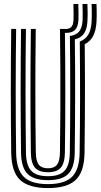

<svg xmlns="http://www.w3.org/2000/svg" viewBox="-20 -947 512 976"><path d="M223.8 9Q126 9 82.1 -32.3Q38.3 -73.6 37 -170.5Q36.1 -244.3 35.5 -322.4Q34.9 -400.5 34.9 -480.7Q34.9 -561 35.4 -641.4Q36 -721.8 37 -800H62Q61 -724.2 60.4 -644.3Q59.8 -564.4 59.8 -483.6Q59.8 -402.9 60.4 -324Q61 -245.1 62 -170.8Q63.3 -85.6 100.7 -48.3Q138.1 -11.1 223.8 -11.1Q309 -11.1 346.3 -48.3Q383.5 -85.6 384.8 -170.8Q385.7 -236.7 386.3 -306.6Q386.9 -376.5 387 -448.4Q387.1 -520.4 386.7 -592.7Q386.3 -665.1 385.6 -735.9Q413.2 -746 428.1 -769.9Q443 -793.9 445.5 -835.8Q446.4 -847.4 446.6 -864.8Q446.7 -882.2 446.4 -899.2Q446 -916.3 445.5 -926.6H470.5Q471 -916.5 471.3 -899.3Q471.7 -882 471.5 -864.2Q471.4 -846.4 470.5 -834.4Q467.6 -790 452.7 -762.7Q437.8 -735.5 410.8 -722.2Q411.7 -632.6 411.9 -539.5Q412 -446.4 411.5 -353.3Q411 -260.2 409.7 -170.5Q408.4 -73.4 364.7 -32.2Q321 9 223.8 9ZM223.8 -31.2Q151.6 -31.2 119.8 -63.4Q88 -95.5 86.9 -170.3Q86 -250.7 85.4 -327.2Q84.8 -403.7 84.8 -479.9Q84.8 -556.1 85.3 -635.3Q85.8 -714.4 86.9 -800H111.9Q110.8 -716.3 110.2 -636Q109.6 -555.6 109.7 -477.7Q109.8 -399.8 110.4 -323.4Q110.9 -247 111.9 -171.3Q112.8 -106.7 138.6 -79Q164.5 -51.3 223.8 -51.3Q282.8 -51.3 308.4 -79.1Q334 -106.8 334.9 -171.3Q335.8 -242.2 336.4 -315.9Q337 -389.6 337 -464.6Q337 -539.7 336.6 -614.9Q336.2 -690.2 335.3 -764.3Q365.3 -767.2 381.5 -785.9Q397.7 -804.7 399.9 -844.4Q400.4 -858.9 400.3 -883Q400.2 -907.1 399.3 -926.6H424.3Q425.6 -898.4 425.6 -876.8Q425.6 -855.3 424.4 -837.3Q421.8 -796.8 406 -775.2Q390.2 -753.6 360.4 -746.9Q361.4 -670.7 361.8 -597.3Q362.1 -524 361.9 -452.7Q361.8 -381.3 361.3 -311Q360.8 -240.6 359.8 -170.3Q358.9 -96 327.5 -63.6Q296.1 -31.2 223.8 -31.2ZM223.8 -71.5Q178.4 -71.5 158.1 -94.5Q137.7 -117.6 136.8 -172.1Q135.5 -269.7 135 -375.1Q134.5 -480.5 135 -588.2Q135.4 -695.9 136.8 -800H161.8Q160.9 -725.6 160.3 -649.1Q159.7 -572.6 159.7 -494Q159.7 -415.5 160.2 -335Q160.7 -254.5 162.1 -172.1Q162.7 -127.9 177.2 -109.7Q191.7 -91.6 223.8 -91.6Q255.4 -91.6 269.7 -109.7Q284 -127.9 284.7 -172.1Q286.4 -280.6 286.8 -385.6Q287.3 -490.5 286.8 -593.7Q286.3 -696.9 284.9 -800H316.4Q333.4 -800 342.7 -810.1Q352 -820.1 353.7 -844.4Q354.3 -856.8 354.1 -881.3Q354 -905.9 353.3 -926.6H378Q379 -906.2 379.1 -882Q379.2 -857.8 378.7 -844.2Q376.3 -809.3 361.2 -794.6Q346.2 -779.9 316.4 -779.9H310.1Q311 -706.6 311.5 -629.6Q312 -552.6 312 -474.6Q312 -396.6 311.5 -320.2Q311 -243.9 309.9 -172.1Q309 -117.4 288.8 -94.4Q268.6 -71.5 223.8 -71.5Z"/></svg>

Font: Big Shoulders Inline Display SC Thin
Style: Regular
Weight: 100
Designer: Patric King
Foundry: XO Type Co
Version: Version 2.002